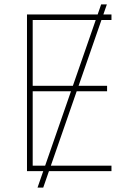

<svg xmlns="http://www.w3.org/2000/svg" viewBox="-20 -780 590 875"><path d="M467 -760 177 75H151L441 -760ZM488 0H103V-714H488V-689H129V-389H468V-364H129V-25H488Z"/></svg>

Font: Noto Sans UI Thin
Style: Regular
Weight: 250
Designer: Monotype Design Team
Foundry: Monotype Imaging Inc.
Version: Version 1.901